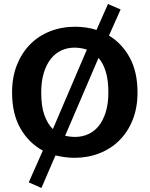

<svg xmlns="http://www.w3.org/2000/svg" viewBox="-20 -774 744 955"><path d="M517 -754 580 -727 522 -597Q587 -558 625.5 -487Q664 -416 664 -314Q664 -238 640 -178Q616 -118 574 -76Q532 -34 474.5 -11.5Q417 11 350 11Q326 11 301.5 7.5Q277 4 256 -1L186 161L123 133L193 -25Q123 -63 81.5 -135.5Q40 -208 40 -314Q40 -390 64 -450.5Q88 -511 130 -553.5Q172 -596 229.5 -618.5Q287 -641 354 -641Q381 -641 408.5 -637Q436 -633 460 -625ZM185 -314Q185 -245 201 -201Q217 -157 243 -132L412 -527Q398 -532 382 -534.5Q366 -537 350 -537Q315 -537 285 -523Q255 -509 233 -481.5Q211 -454 198 -412Q185 -370 185 -314ZM354 -93Q388 -93 418.5 -106.5Q449 -120 471 -147.5Q493 -175 506 -216.5Q519 -258 519 -314Q519 -376 506 -418Q493 -460 470 -486L304 -99Q328 -93 354 -93Z"/></svg>

Font: Ek Mukta
Style: Bold
Weight: 700
Designer: Girish Dalvi and Yashodeep Gholap
Foundry: Ek Type
Version: Version 2.538;PS 1.002;hotconv 16.6.51;makeotf.lib2.5.65220;